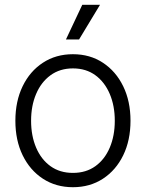

<svg xmlns="http://www.w3.org/2000/svg" viewBox="-20 -762 602 793"><path d="M281.2 11.2Q210.9 11.2 157.2 -23.9Q103.5 -59.1 73.5 -120.8Q43.5 -182.6 43.5 -263.2Q43.5 -343.8 73.5 -405.8Q103.5 -467.8 157.2 -502.9Q210.9 -538.1 281.2 -538.1Q351.6 -538.1 405 -502.9Q458.5 -467.8 488.8 -405.8Q519 -343.8 519 -263.2Q519 -182.6 489 -120.8Q459 -59.1 405.3 -23.9Q351.6 11.2 281.2 11.2ZM281.2 -47.9Q335.4 -47.9 374 -75.7Q412.6 -103.5 433.3 -152.3Q454.1 -201.2 454.1 -263.2Q454.1 -325.2 433.3 -374Q412.6 -422.9 374 -451.2Q335.4 -479.5 281.2 -479.5Q227.5 -479.5 188.7 -451.2Q149.9 -422.9 129.2 -374Q108.4 -325.2 108.4 -263.2Q108.4 -201.2 129.2 -152.3Q149.9 -103.5 188.5 -75.7Q227.1 -47.9 281.2 -47.9ZM252.4 -599.1 319.8 -742.2H393.1L306.6 -599.1Z"/></svg>

Font: Inter 24pt Light
Style: Regular
Weight: 300
Designer: Rasmus Andersson
Foundry: rsms
Version: Version 4.001;git-66647c0bb